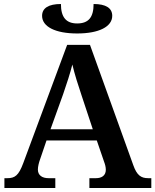

<svg xmlns="http://www.w3.org/2000/svg" viewBox="-20 -938 775 958"><path d="M365 -771C474 -771 540 -805 540 -859C540 -898 508 -918 447 -918C447 -852 422 -821 365 -821C310 -821 284 -852 284 -918C223 -918 190 -898 190 -859C190 -805 256 -771 365 -771ZM2 0H256V-49H222C191 -49 169 -63 169 -92C169 -106 174 -127 180 -143L212 -237H463L499 -132C504 -119 508 -105 508 -91C508 -61 486 -49 459 -49H426V0H735V-49H719C684 -49 663 -63 645 -114L429 -714H315L96 -124C73 -62 54 -49 17 -49H2ZM232 -293 295 -468C313 -520 330 -572 341 -616C352 -569 370 -512 387 -462L443 -293Z"/></svg>

Font: Noto Serif SemiBold
Style: Regular
Weight: 600
Designer: Monotype Design Team
Foundry: Monotype Imaging Inc.
Version: Version 2.013